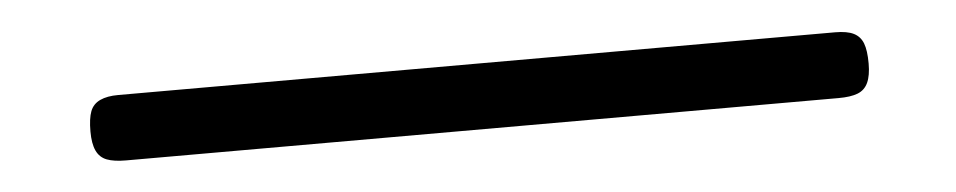

<svg xmlns="http://www.w3.org/2000/svg" viewBox="-23 -1 871 175"><g transform="rotate(-5 413.0 87.0)"><path d="M88 117Q77 117 70.5 114.5Q64 112 61 105.5Q58 99 58 88Q58 76 60.5 69.5Q63 63 69.5 60Q76 57 86 57H742Q753 57 759 60Q765 63 767.5 69.5Q770 76 770 88Q770 99 767 105.5Q764 112 757.5 114.5Q751 117 740 117Z"/></g></svg>

Font: Fredoka Light
Style: Regular
Weight: 300
Designer: Ben Nathan
Foundry: Milena B. Brandão, Ben Nathan
Version: Version 2.001